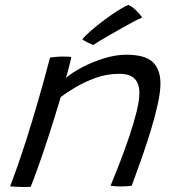

<svg xmlns="http://www.w3.org/2000/svg" viewBox="-20 -752 705 779"><path d="M104.5 6Q96.5 6.5 86 6.8Q75.5 7 65 6.5Q54 6.5 41.2 5.5Q28.5 4.5 21 4Q37 -38 53.8 -86Q70.5 -134 89.8 -194.5Q109 -255 132.2 -334.5Q155.5 -414 183 -518.5Q193.5 -520 207.2 -521.2Q221 -522.5 236 -522.5Q245 -522.5 254 -522.2Q263 -522 269 -520.5Q268.5 -515 264.5 -498.5Q260.5 -482 255.8 -464.2Q251 -446.5 247.5 -436Q272 -457 313 -478.8Q354 -500.5 401.8 -515.2Q449.5 -530 492 -530Q568.5 -530 599.8 -500Q631 -470 631 -413.5Q631 -379 620.2 -330Q609.5 -281 592.2 -224.2Q575 -167.5 554.5 -109.2Q534 -51 514.5 1.5Q508 2.5 496.5 3.5Q485 4.5 471.5 4.5Q458.5 4.5 447.2 3.8Q436 3 428.5 1.5Q447.5 -44 467.8 -96.8Q488 -149.5 505.8 -202Q523.5 -254.5 534.5 -300Q545.5 -345.5 545.5 -375.5Q545.5 -412 526.5 -432.2Q507.5 -452.5 463.5 -452.5Q414 -452.5 368.2 -436Q322.5 -419.5 285.8 -397.5Q249 -375.5 226.5 -358.5Q201 -272.5 177.2 -199.8Q153.5 -127 134.5 -74Q115.5 -21 104.5 6ZM502 -732Q514.5 -726 525.2 -716.2Q536 -706.5 544.5 -696.8Q553 -687 557 -680.5Q545.5 -676.5 524.5 -665.5Q503.5 -654.5 478 -640Q452.5 -625.5 427.8 -611.5Q403 -597.5 384.2 -586Q365.5 -574.5 358.5 -569.5Q355.5 -571 349.2 -573.5Q343 -576 336 -579.5Q329 -583 322.8 -586.5Q316.5 -590 314 -592.5Q325.5 -607 350.2 -628.5Q375 -650 404.8 -672Q434.5 -694 461 -710.8Q487.5 -727.5 502 -732Z"/></svg>

Font: Grandstander Thin Light
Style: Italic
Weight: 300
Italic angle: -15°
Version: Version 1.200